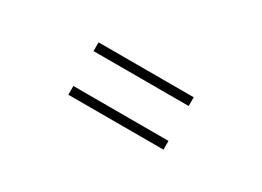

<svg xmlns="http://www.w3.org/2000/svg" viewBox="-20 -761 1041 762"><g transform="rotate(30 500.0 -380.0)"><path d="M718 -460H282V-500H718ZM718 -260H282V-300H718Z"/></g></svg>

Font: Noto Serif KR SemiBold
Style: Regular
Weight: 600
Designer: Ryoko NISHIZUKA 西塚涼子 (kana & ideographs); Frank Grießhammer (Latin, Greek & Cyrillic); Wenlong ZHANG 张文龙 (bopomofo); San
Foundry: Adobe
Version: Version 2.003-H1;hotconv 1.1.1;makeotfexe 2.6.0